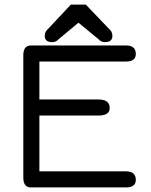

<svg xmlns="http://www.w3.org/2000/svg" viewBox="-20 -820 661 840"><path d="M183.6 -686.5C178.4 -680 175.8 -672.2 175.8 -663.1C175.8 -644.9 186.5 -635.7 208 -635.7C212.6 -635.7 216.8 -636.4 220.7 -637.7C224.6 -639 227.5 -640.5 229.5 -642.1C231.4 -643.7 233.7 -645.8 236.3 -648.4C238.9 -651 240.9 -652.7 242.2 -653.3L323.2 -720.7L405.3 -653.3L411.1 -648.4C414.4 -645.2 416.8 -642.9 418.5 -641.6C420.1 -640.3 422.9 -639 426.8 -637.7C430.7 -636.4 434.9 -635.7 439.5 -635.7C460.9 -635.7 471.7 -644.9 471.7 -663.1C471.7 -672.2 469.1 -680 463.9 -686.5L355.5 -799.8H290ZM152.3 -314.5H411.1C443.7 -314.5 460 -325.5 460 -347.7C460 -372.4 443.7 -384.8 411.1 -384.8H152.3V-550.8H531.2C559.9 -550.8 574.2 -561.8 574.2 -584C574.2 -608.7 559.9 -621.1 531.2 -621.1H115.2C93.1 -621.1 82 -606.8 82 -578.1V-43C82 -14.3 93.1 0 115.2 0H531.2C559.9 0 574.2 -11.1 574.2 -33.2C574.2 -57.9 559.9 -70.3 531.2 -70.3H152.3Z"/></svg>

Font: Jura
Style: DemiBold
Weight: 600
Version: Version 2.5.1